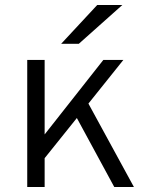

<svg xmlns="http://www.w3.org/2000/svg" viewBox="-20 -752 602 772"><path d="M89.5 0V-511H159.5V-211.5L395.5 -511H476L335.5 -335.5L518.5 0H439.5L289 -277.5L159.5 -116V0ZM226 -576 371 -732H472L297 -576Z"/></svg>

Font: Overpass Light
Style: Regular
Weight: 300
Designer: Delve Withrington, Dave Bailey, Thomas Jockin
Foundry: Delve Fonts LLC
Version: Version 4.000; ttfautohint (v1.8.3)